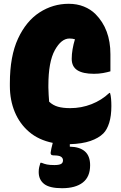

<svg xmlns="http://www.w3.org/2000/svg" viewBox="-20 -740 640 1012"><path d="M455 131Q455 192 416.5 222Q378 252 307 252Q241 252 212.5 229.5Q184 207 184 167Q184 152 186.5 141.5Q189 131 193 118H199Q213 124 227.5 127Q242 130 267 130Q290 130 301 124.5Q312 119 312 105Q312 93 301.5 86Q291 79 262 79Q252 79 249 74Q246 69 247 64Q249 47 258 13Q184 -2 134 -44.5Q84 -87 58 -149.5Q32 -212 32 -287V-301Q32 -444 75 -536.5Q118 -629 188.5 -674.5Q259 -720 342 -720Q386 -720 422 -705.5Q458 -691 483 -666Q562 -587 562 -454V-364Q545 -359 523 -355Q501 -351 475 -351Q417 -351 387.5 -370Q358 -389 358 -430Q358 -454 362.5 -480.5Q367 -507 375 -533Q362 -537 346 -537Q303 -537 269 -475.5Q235 -414 235 -289V-278Q235 -259 236.5 -239.5Q238 -220 239 -204Q259 -185 285.5 -177.5Q312 -170 350 -170Q409 -170 462.5 -191Q516 -212 556 -250H560Q564 -237 565.5 -219Q567 -201 567 -181Q567 -129 555.5 -92.5Q544 -56 525 -37Q500 -12 456.5 3Q413 18 348 20V23V33Q400 34 427.5 58Q455 82 455 131Z"/></svg>

Font: Recursive Mn Csl St Blk
Style: Regular
Weight: 900
Monospace: yes
Version: Version 1.079;hotconv 1.0.112;makeotfexe 2.5.65598; ttfautoh